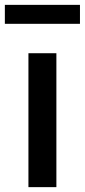

<svg xmlns="http://www.w3.org/2000/svg" viewBox="-30 -770 349 790"><path d="M87 0H202V-551H87ZM-10 -672H299V-750H-10Z"/></svg>

Font: Noto Sans CJK HK Medium
Style: Regular
Weight: 500
Designer: Ryoko NISHIZUKA 西塚涼子 (kana, bopomofo & ideographs); Paul D. Hunt (Latin, Greek & Cyrillic); Sandoll Communications 산돌커뮤니
Foundry: Adobe
Version: Version 2.004;hotconv 1.0.118;makeotfexe 2.5.65603